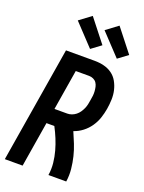

<svg xmlns="http://www.w3.org/2000/svg" viewBox="-179 -1064 857 1146"><g transform="rotate(20 250.0 -491.5)"><path d="M3 0 124 -735H306Q337 -735 365.5 -728Q394 -721 417 -704.5Q440 -688 454 -663Q468 -638 474.5 -610Q481 -582 480 -551.5Q479 -521 474 -491Q469 -461 459 -431Q449 -401 430.5 -374Q412 -347 386 -327Q360 -307 330 -297Q345 -263 359 -228Q373 -193 382 -156Q391 -119 395 -79.5Q399 -40 393 0H280Q286 -39 282 -77Q278 -115 268 -151Q258 -187 244 -221Q230 -255 213 -287H163L116 0ZM179 -383H260Q274 -383 288 -388Q302 -393 314 -402.5Q326 -412 334.5 -424.5Q343 -437 349 -450.5Q355 -464 358 -478Q361 -492 363 -506Q366 -521 367.5 -535.5Q369 -550 368 -564Q367 -578 364 -591.5Q361 -605 353.5 -616Q346 -627 333 -633Q320 -639 306 -639H221ZM426 -792 299 -927 374 -983 488 -838ZM256 -792 129 -927 204 -983 318 -838Z"/></g></svg>

Font: Iosevka Term Curly
Style: Bold Italic
Weight: 700
Italic angle: -9°
Designer: Belleve Invis
Foundry: Belleve Invis
Version: Version 32.3.0